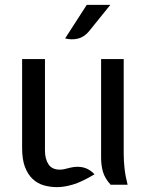

<svg xmlns="http://www.w3.org/2000/svg" viewBox="-20 -760 627 790"><path d="M435 0Q411 -27 403.5 -53.5Q396 -80 396 -110V-517H489V-126Q489 -98 492.5 -66.5Q496 -35 505 0ZM165 -141Q165 -106 179.5 -84Q194 -62 226 -62Q238 -62 246.5 -64.5Q255 -67 269 -70Q298 -77 323 -71Q348 -65 369 -43Q316 -11 279.5 -0.5Q243 10 216 10Q186 10 160 2.5Q134 -5 114 -24Q94 -43 82.5 -73.5Q71 -104 71 -151V-517H165ZM346 -631Q326 -607 300 -601Q274 -595 248 -602L337 -740H434Z"/></svg>

Font: Expletus Sans
Style: Regular
Weight: 400
Designer: Jasper de Waard
Foundry: Designtown
Version: Version 7.028